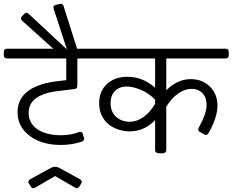

<svg xmlns="http://www.w3.org/2000/svg" viewBox="-45 -805 1221 1008"><path d="M451.4 -549.3Q469.3 -549.3 469.3 -532.3V-515.3Q469.3 -498.2 451.4 -498.2H361.1V-360.3Q361.1 -348.8 358.5 -343.8Q355.9 -338.9 346.4 -337.7L266.3 -327.8Q105.4 -310.7 105.4 -212.8Q105.4 -158.1 151 -126.6Q196.6 -95.1 275.1 -95.1Q327.8 -95.1 368.6 -111.4Q371.8 -113 377.3 -113Q386 -113 389.6 -102.3L395.2 -83.6Q396.7 -78.9 396.7 -77.3Q396.7 -66.6 384.9 -61.8Q334.5 -44 274.3 -44Q174 -44 110.6 -91.8Q47.2 -139.5 47.2 -216.8Q47.2 -284.6 100.3 -325.6Q153.4 -366.6 257.2 -378.9L302.8 -384.1V-498.2H-7.1Q-25 -498.2 -25 -515.3V-532.3Q-25 -549.3 -7.1 -549.3Z M374.2 135.6Q384.1 141.1 384.1 150.2Q384.1 153.4 381.3 158.9L372.6 172.8Q365.8 183.5 357.9 183.5Q354.3 183.5 350.8 181.1L244.2 119.3L137.9 181.1Q133.2 183.5 129.6 183.5Q121.3 183.5 116.1 172.8L107 158.9Q103.8 154.6 103.8 150.2Q103.8 141.1 114.5 135.6L201.3 87.6Q220.4 76.9 228.3 73.7Q236.2 70.6 244.2 70.6Q252.1 70.6 260.2 73.7Q268.3 76.9 286.6 87.6Z M363.9 -535.9 313.5 -522.8 308.8 -538.2 281 -507.3 71.7 -695.6Q65 -701.1 65 -707.9Q65 -714.2 70.2 -719.4L82 -731.3Q89.6 -738.8 94.3 -738.8Q99.1 -738.8 105.8 -732.1L306.4 -545.4L236.6 -759Q235.4 -762.6 235.4 -765.4Q235.4 -776.9 247.7 -779.2L267.1 -784Q269.5 -784.8 273.1 -784.8Q286.2 -784.8 288.5 -773.7Z M1138.7 -549.3Q1155.8 -549.3 1155.8 -532.3V-515.3Q1155.8 -498.2 1138.7 -498.2H828V-331.4Q887.4 -389.6 956 -389.6Q1017 -389.6 1056.9 -350.4Q1096.7 -311.1 1096.7 -250.9Q1096.7 -188.7 1049.5 -105.4Q1043.2 -96.7 1036.5 -96.7Q1032.9 -96.7 1026.6 -99.9L1005.5 -111.4Q996 -116.1 996 -124.9Q996 -130 998.4 -134.8Q1039.6 -207.3 1039.6 -254.9Q1039.6 -293.3 1017.8 -315.9Q996 -338.5 961.2 -338.5Q925.5 -338.5 890.8 -314.5Q856.1 -290.5 828 -244.9V-17Q828 0 803.4 0H793.9Q769.3 0 769.3 -17V-174.4Q712.6 -115.3 635.4 -115.3Q603.6 -115.7 575.3 -125.2Q547 -134.8 524.6 -152.8Q502.2 -170.8 488.9 -199.4Q475.6 -227.9 475.6 -263.2Q475.6 -326.2 516.6 -364.1Q557.7 -401.9 624.3 -401.9Q703.5 -401.9 769.3 -344.8V-498.2H437.6Q419.7 -498.2 419.7 -515.3V-532.3Q419.7 -549.3 437.6 -549.3ZM633.8 -165.7Q711.9 -165.7 769.3 -259.6V-281.8Q736.8 -315.5 695.2 -333.1Q653.6 -350.8 619.9 -350.8Q582.6 -350.8 559.1 -327.6Q535.5 -304.4 535.5 -264Q535.5 -218 564.2 -192.2Q592.9 -166.5 633.8 -165.7Z"/></svg>

Font: Jaldi
Style: Regular
Weight: 400
Designer: Pablo Cosgaya and Nicolas Silva
Foundry: Omnibus-Type
Version: Version 1.001;PS 001.001;hotconv 1.0.70;makeotf.lib2.5.58329